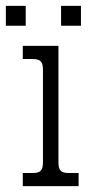

<svg xmlns="http://www.w3.org/2000/svg" viewBox="-43 -637 324 657"><path d="M-23 -617H45V-549H-23ZM166 -617H234V-549H166ZM35 -45H70Q89 -45 96.5 -53Q104 -61 104 -81V-399Q104 -419 96.5 -427Q89 -435 70 -435H35V-480H157V-81Q157 -61 164.5 -53Q172 -45 191 -45H226V0H35Z"/></svg>

Font: Pridi ExtraLight
Style: Regular
Weight: 275
Designer: Katatrad Team
Foundry: CadsonDemak
Version: Version 1.001